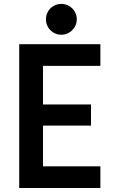

<svg xmlns="http://www.w3.org/2000/svg" viewBox="-20 -941 574 961"><path d="M76.2 -719.7H482.4V-611.3H195.3V-418H435.5V-312.5H195.3V-108.4H482.4V0H76.2ZM210 -844.2Q210 -865.7 220.2 -883.3Q230.5 -900.9 248 -911.1Q265.6 -921.4 287.1 -921.4Q308.1 -921.4 325.7 -911.1Q343.3 -900.9 353.8 -883.3Q364.3 -865.7 364.3 -844.2Q364.3 -823.2 353.8 -805.7Q343.3 -788.1 325.7 -777.6Q308.1 -767.1 287.1 -767.1Q265.6 -767.1 248 -777.6Q230.5 -788.1 220.2 -805.7Q210 -823.2 210 -844.2Z"/></svg>

Font: Reddit Sans Strawberry SemiBold
Style: Regular
Weight: 600
Designer: Stephen Hutchings
Foundry: Reddit
Version: Version 1.013